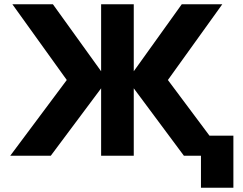

<svg xmlns="http://www.w3.org/2000/svg" viewBox="-20 -730 1137 900"><path d="M922 150V0H842L607 -316V0H454V-316L218 0H28L293 -355L38 -710H228L454 -396V-710H607V-396L832 -710H1022L767 -355L962 -94H1074V150Z"/></svg>

Font: Geist
Style: Bold
Weight: 400
Designer: Basement.studio, Andrés Briganti, Mateo Zaragoza
Foundry: Basement.studio, Vercel, Andrés Briganti, Guido Ferreyra, Mateo Zaragoza
Version: Version 1.401